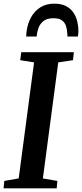

<svg xmlns="http://www.w3.org/2000/svg" viewBox="-24 -1028 448 1048"><path d="M-4.5 0 -0.5 -40.5 78 -54 162 -687.5 86.5 -699.5 92 -743H379L374.5 -699.5L294 -687.5L210 -54L289 -40.5L285.5 0ZM272 -1008Q311.5 -1008 337.2 -994.2Q363 -980.5 377.5 -958.2Q392 -936 398 -909.8Q404 -883.5 404 -858Q404 -850.5 403.2 -842.8Q402.5 -835 401 -828.5H344Q344 -833 343.8 -837.8Q343.5 -842.5 343 -847.5Q342 -869.5 335.5 -888Q329 -906.5 313.2 -917.5Q297.5 -928.5 268 -928.5Q232 -928.5 212.8 -912.8Q193.5 -897 185.5 -874Q177.5 -851 176 -828.5H119Q119 -835.5 119.5 -842.2Q120 -849 121 -856Q126.5 -898.5 145.2 -933Q164 -967.5 196 -987.8Q228 -1008 272 -1008Z"/></svg>

Font: Merriweather 36pt SemiBold
Style: Italic
Weight: 600
Italic angle: -7.8°
Version: Version 2.101